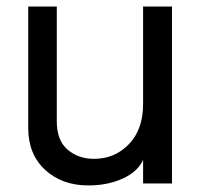

<svg xmlns="http://www.w3.org/2000/svg" viewBox="-20 -554 614 585"><path d="M249 11Q169 11 117.5 -36.5Q66 -84 66 -164V-534H153V-185Q153 -126 186 -98Q219 -70 266 -70Q330 -70 373 -115Q416 -160 416 -237V-534H504V5H416V-67Q400 -31 354 -10Q308 11 249 11Z"/></svg>

Font: LXGW 975 Gothic SC
Style: Regular
Weight: 400
Version: Version 2.01;February 25, 2021